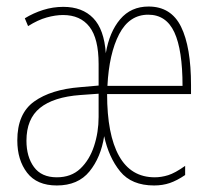

<svg xmlns="http://www.w3.org/2000/svg" viewBox="-20 -558 640 588"><path d="M154 10Q93 10 63 -29Q33 -68 33 -128Q33 -210 84.5 -247Q136 -284 225 -291L282 -296V-362Q282 -440 254 -476Q226 -512 173 -512Q150 -512 123 -504.5Q96 -497 66 -478L56 -502Q82 -518 112 -527.5Q142 -537 174 -537Q232 -537 265.5 -502.5Q299 -468 304 -395Q315 -460 348 -499Q381 -538 435 -538Q504 -538 534.5 -476Q565 -414 565 -297V-270H308Q308 -146 344.5 -80.5Q381 -15 454 -15Q474 -15 495 -21.5Q516 -28 547 -50V-22Q522 -5 500 2.5Q478 10 452 10Q383 10 348 -33Q313 -76 299 -141Q289 -76 254 -33Q219 10 154 10ZM539 -295Q539 -405 514 -459Q489 -513 434 -513Q376 -513 345 -453.5Q314 -394 309 -295ZM154 -15Q198 -15 226 -41.5Q254 -68 268 -110.5Q282 -153 282 -200V-271L226 -267Q144 -261 102.5 -227.5Q61 -194 61 -127Q61 -78 84 -46.5Q107 -15 154 -15Z"/></svg>

Font: Noto Sans Mono Thin
Style: Regular
Weight: 100
Designer: Monotype Design Team
Foundry: Monotype Imaging Inc.
Version: Version 2.014